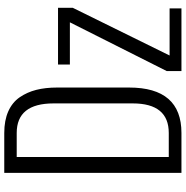

<svg xmlns="http://www.w3.org/2000/svg" viewBox="-5 -875 880 910"><g transform="rotate(-90 435.0 -420.0)"><path d="M850.1 0H553.2V-69.8L784.2 -528.8H584V-585H853V-515.1L627 -56.2H850.1ZM259.8 0H70.8V-839.8H259.8Q319.3 -839.8 362.1 -820.8Q404.8 -801.8 429 -766.6Q453.1 -731.4 464.1 -688Q475.1 -644.5 475.1 -589.8V-248Q475.1 0 259.8 0ZM146 -780.8V-60.1H259.8Q399.9 -60.1 399.9 -231V-606Q399.9 -780.8 259.8 -780.8Z"/></g></svg>

Font: VL Oswald
Style: Light
Weight: 300
Designer: vernon adams
Foundry: vernon adams
Version: Version ; ttfautohint (v0.92.18-e454-dirty) -l 8 -r 50 -G 20